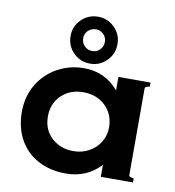

<svg xmlns="http://www.w3.org/2000/svg" viewBox="-81 -786 796 871"><g transform="rotate(10 316.5 -350.0)"><path d="M587 -441Q580 -441 572.5 -438Q565 -435 565 -430V-30Q565 -25 572.5 -22Q580 -19 587 -19V0H439V-55Q376 13 280 13Q207 13 151.5 -16.5Q96 -46 65.5 -101Q35 -156 35 -229Q35 -300 68.5 -355.5Q102 -411 158 -441.5Q214 -472 280 -472Q376 -472 439 -398V-460H587ZM437 -226Q437 -286 397.5 -325Q358 -364 295 -364Q234 -364 194.5 -326Q155 -288 155 -229Q155 -167 195.5 -130Q236 -93 295 -93Q336 -93 368.5 -111.5Q401 -130 419 -160.5Q437 -191 437 -226ZM193 -606Q193 -650 224.5 -681.5Q256 -713 302 -713Q346 -713 377.5 -681.5Q409 -650 409 -606Q409 -560 377.5 -528.5Q346 -497 302 -497Q256 -497 224.5 -528.5Q193 -560 193 -606ZM351 -606Q351 -626 336.5 -640.5Q322 -655 302 -655Q280 -655 265.5 -640.5Q251 -626 251 -606Q251 -584 265.5 -569.5Q280 -555 302 -555Q322 -555 336.5 -569.5Q351 -584 351 -606Z"/></g></svg>

Font: Aoboshi One
Style: Regular
Weight: 400
Designer: IKIMOJI
Foundry: Natsumi Matsuba
Version: Version 1.000; ttfautohint (v1.8.3)